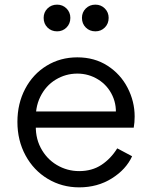

<svg xmlns="http://www.w3.org/2000/svg" viewBox="-20 -795 655 827"><path d="M55 -270Q55 -349 88.5 -412.5Q122 -476 181 -512Q240 -548 313 -548Q387 -548 443 -512Q499 -476 529.5 -417Q560 -358 560 -293Q560 -268 556 -245H103V-315H513L477 -285Q485 -338 464.5 -382.5Q444 -427 403 -452.5Q362 -478 313 -478Q263 -478 220 -452Q177 -426 153.5 -378Q130 -330 135 -269Q130 -207 155 -159Q180 -111 224.5 -84.5Q269 -58 321 -58Q376 -58 416.5 -84.5Q457 -111 485 -156L549 -122Q523 -65 461.5 -26.5Q400 12 321 12Q247 12 186 -24.5Q125 -61 90 -125.5Q55 -190 55 -270ZM168 -718Q168 -742 184.5 -758.5Q201 -775 226 -775Q250 -775 266.5 -758.5Q283 -742 283 -718Q283 -693 266.5 -676.5Q250 -660 226 -660Q201 -660 184.5 -676.5Q168 -693 168 -718ZM333 -718Q333 -742 349.5 -758.5Q366 -775 391 -775Q415 -775 431.5 -758.5Q448 -742 448 -718Q448 -693 431.5 -676.5Q415 -660 391 -660Q366 -660 349.5 -676.5Q333 -693 333 -718Z"/></svg>

Font: Trafiko Sans Variable
Style: Regular
Weight: 400
Designer: Gumpita Rahayu / Trafiko
Foundry: Tokotype / Trafiko
Version: Version 0.001;FEAKit 1.0